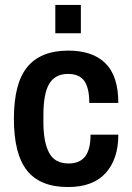

<svg xmlns="http://www.w3.org/2000/svg" viewBox="-20 -742 533 774"><path d="M203 -608V-722H306V-608ZM254 12Q142 12 89 -54.5Q36 -121 36 -263Q36 -407 90.5 -472.5Q145 -538 255 -538Q354 -538 405.5 -486.5Q457 -435 457 -327H340Q340 -387 320 -415.5Q300 -444 254 -444Q203 -444 179 -405Q155 -366 155 -278V-247Q155 -171 177.5 -127Q200 -83 257 -83Q301 -83 323 -111Q345 -139 345 -199H457Q457 -101 406 -44.5Q355 12 254 12Z"/></svg>

Font: Archivo SemiCondensed SemiBold
Style: Regular
Weight: 600
Width: 4
Designer: Hector Gatti
Foundry: Omnibus-Type
Version: Version 2.001; ttfautohint (v1.8.3)